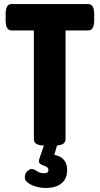

<svg xmlns="http://www.w3.org/2000/svg" viewBox="-20 -720 494 952"><path d="M206 2Q175 2 161.5 -6Q148 -14 148 -30V-569H37Q8 -569 8 -619V-650Q8 -700 37 -700H417Q447 -700 447 -650V-619Q447 -569 417 -569H305V-30Q305 -14 291.5 -6Q278 2 247 2ZM209 212Q180 212 156 204.5Q132 197 117.5 185.5Q103 174 103 160Q103 140 115.5 129Q128 118 135 118Q148 118 163 128.5Q178 139 200 139Q208 139 214 135.5Q220 132 220 123Q220 114 213 109Q206 104 196.5 101Q187 98 180 93Q173 88 173 79Q173 74 176 64.5Q179 55 185.5 37Q192 19 202 -10H266L245 63L219 46H228Q252 46 271 54Q290 62 301.5 79Q313 96 313 122Q313 167 284.5 189.5Q256 212 209 212Z"/></svg>

Font: Asap Condensed VF Beta
Style: Regular
Weight: 400
Designer: Pablo Cosgaya
Foundry: Omnibus-Type
Version: Version 1.008